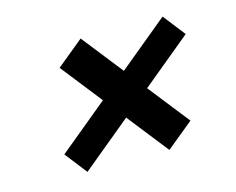

<svg xmlns="http://www.w3.org/2000/svg" viewBox="-67 -648 734 596"><g transform="rotate(-15 300.5 -350.5)"><path d="M233.3 -552.7 496.7 -218.3 410 -147.3 146.7 -481.7ZM552 -481.7 146.7 -147.3 91.3 -218.3 496.7 -552.7Z"/></g></svg>

Font: Epunda Sans Light
Style: Italic
Weight: 300
Italic angle: -12.0243°
Designer: Simon Atzbach
Foundry: typofactur
Version: Version 2.204